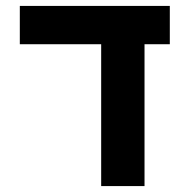

<svg xmlns="http://www.w3.org/2000/svg" viewBox="-20 -629 640 649"><path d="M322 -479.5H47V-609H554V-479.5H468.5V0H322Z"/></svg>

Font: JuliaMono ExtraBold
Style: Regular
Weight: 800
Monospace: yes
Designer: cormullion
Foundry: corm
Version: Version 0.055; ttfautohint (v1.8.4)